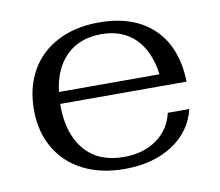

<svg xmlns="http://www.w3.org/2000/svg" viewBox="-63 -574 754 658"><g transform="rotate(-10 314.5 -245.0)"><path d="M499 -154H574Q555 -77 487 -33.5Q419 10 321 10Q239 10 177.5 -21Q116 -52 82.5 -109.5Q49 -167 49 -243Q49 -321 82 -379Q115 -437 176.5 -468.5Q238 -500 319 -500Q441 -500 509.5 -434Q578 -368 581 -248H141V-243Q141 -144 189 -87.5Q237 -31 325 -31Q393 -31 439.5 -64Q486 -97 499 -154ZM144 -289H494Q483 -371 438.5 -415Q394 -459 321 -459Q246 -459 200 -414.5Q154 -370 144 -289Z"/></g></svg>

Font: Fahkwang
Style: Regular
Weight: 400
Version: Version 1.000; ttfautohint (v1.6)